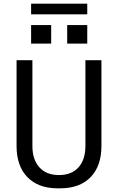

<svg xmlns="http://www.w3.org/2000/svg" viewBox="-20 -1013 640 1043"><path d="M293 10Q188 10 129 -50.5Q70 -111 70 -220V-686H156V-220Q156 -146 194 -104Q232 -62 300 -62Q369 -62 406.5 -104Q444 -146 444 -220V-686H531V-220Q531 -111 472 -50.5Q413 10 307 10ZM149 -935V-993H454V-935ZM454 -776H345V-877H454ZM258 -776H149V-877H258Z"/></svg>

Font: Chivo Mono Medium Light
Style: Regular
Weight: 300
Monospace: yes
Version: Version 1.008